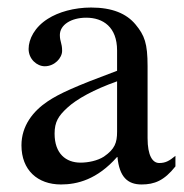

<svg xmlns="http://www.w3.org/2000/svg" viewBox="-20 -480 490 510"><path d="M446 -66C429 -52 419 -47 403 -47C385 -47 372 -67 372 -113V-304C372 -365 364 -386 340 -415C316 -444 278 -460 222 -460C177 -460 135 -448 107 -430C72 -408 56 -376 56 -350C56 -323 78 -304 99 -304C125 -304 145 -326 145 -345C145 -366 139 -369 139 -387C139 -414 169 -433 209 -433C254 -433 291 -408 291 -346V-292C178 -250 137 -231 107 -211C68 -185 37 -146 37 -94C37 -28 80 10 142 10C185 10 238 -3 291 -63H292C297 -10 319 10 356 10C390 10 416 0 446 -38ZM291 -130C291 -101 285 -84 256 -64C239 -53 214 -48 194 -48C155 -48 125 -72 125 -125C125 -156 135 -172 159 -194C184 -217 229 -242 291 -264Z"/></svg>

Font: STIX Math
Style: Regular
Weight: 400
Designer: MicroPress Inc., with final additions and corrections provided by Coen Hoffman, Elsevier (retired)
Version: Version 1.1.0